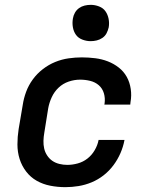

<svg xmlns="http://www.w3.org/2000/svg" viewBox="-20 -765 640 793"><path d="M250 8Q218 8 187.5 2Q157 -4 131.5 -18.5Q106 -33 88 -56.5Q70 -80 61 -108.5Q52 -137 52 -168.5Q52 -200 57 -232L74 -332Q78 -359 88 -386Q98 -413 115.5 -437Q133 -461 157 -479.5Q181 -498 208 -509Q235 -520 263 -524Q291 -528 318 -528Q346 -528 373.5 -524.5Q401 -521 425.5 -511.5Q450 -502 470.5 -486Q491 -470 503.5 -447.5Q516 -425 520 -397.5Q524 -370 519 -343L518 -333H411L412 -338Q415 -360 409 -380Q403 -400 388 -413Q373 -426 352.5 -431Q332 -436 311 -436Q287 -436 263.5 -428Q240 -420 222 -403Q204 -386 193.5 -363Q183 -340 179 -317L163 -217Q160 -200 159.5 -183.5Q159 -167 162.5 -151.5Q166 -136 175 -122.5Q184 -109 196.5 -100.5Q209 -92 225 -88Q241 -84 258 -84Q279 -84 301 -90Q323 -96 341 -110Q359 -124 371 -144.5Q383 -165 387 -186V-187H494V-186Q489 -159 477.5 -132.5Q466 -106 448.5 -82.5Q431 -59 408 -41Q385 -23 358.5 -12Q332 -1 304.5 3.5Q277 8 250 8ZM354 -595Q337 -595 320 -601.5Q303 -608 293.5 -621.5Q284 -635 281 -652.5Q278 -670 281 -688Q283 -701 289.5 -712.5Q296 -724 306.5 -731.5Q317 -739 329.5 -742Q342 -745 355 -745Q372 -745 389 -738.5Q406 -732 415.5 -718.5Q425 -705 428.5 -687.5Q432 -670 429 -652Q426 -639 420 -627.5Q414 -616 403 -608.5Q392 -601 379.5 -598Q367 -595 354 -595Z"/></svg>

Font: Iosevka Aile Semibold Oblique
Style: Regular
Weight: 600
Italic angle: -9°
Designer: Belleve Invis
Foundry: Belleve Invis
Version: Version 31.1.0; ttfautohint (v1.8.4)